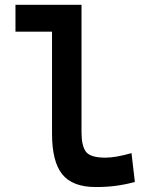

<svg xmlns="http://www.w3.org/2000/svg" viewBox="-20 -752 626 782"><path d="M370.1 9.8Q275.4 9.8 233.6 -42Q191.9 -93.8 191.9 -207.5V-623H43V-732.4H312V-212.4Q312 -158.7 329.8 -134.3Q347.7 -109.9 409.2 -109.9Q451.2 -109.9 515.6 -128.4L529.3 -10.7Q488.8 0 451.2 4.9Q413.6 9.8 370.1 9.8Z"/></svg>

Font: Cascadia Mono PL SemiBold
Style: Regular
Weight: 600
Monospace: yes
Designer: Aaron Bell
Foundry: Saja Typeworks
Version: Version 2404.023; ttfautohint (v1.8.4)